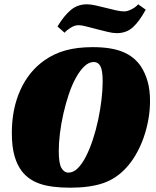

<svg xmlns="http://www.w3.org/2000/svg" viewBox="-20 -864 725 892"><path d="M411 -645Q497 -645 550.5 -623Q604 -601 635 -555Q655 -524 666 -485Q677 -446 677 -395Q677 -351 669 -307Q661 -263 646.5 -222.5Q632 -182 611.5 -146.5Q591 -111 566 -84Q519 -33 457.5 -12.5Q396 8 306 8Q219 8 166 -10Q113 -28 82 -68Q60 -96 47.5 -139Q35 -182 35 -247Q35 -358 74.5 -445.5Q114 -533 187 -584Q231 -615 285 -630Q339 -645 411 -645ZM298 -62Q321 -62 341.5 -82.5Q362 -103 379.5 -137.5Q397 -172 411.5 -216Q426 -260 436 -307Q446 -354 451.5 -400.5Q457 -447 457 -485Q457 -537 446.5 -556.5Q436 -576 416 -576Q393 -576 372 -556Q351 -536 332.5 -502.5Q314 -469 299.5 -425.5Q285 -382 274.5 -336Q264 -290 258.5 -245Q253 -200 253 -162Q253 -105 265.5 -83.5Q278 -62 298 -62ZM657 -819Q627 -764 597 -737Q567 -710 522 -710Q504 -710 479.5 -716Q455 -722 429.5 -728.5Q404 -735 381.5 -741Q359 -747 345 -747Q327 -747 308 -735Q289 -723 280 -712L247 -741Q278 -792 309.5 -818Q341 -844 384 -844Q400 -844 423.5 -839Q447 -834 471.5 -827.5Q496 -821 519 -816Q542 -811 557 -811Q571 -811 590.5 -820.5Q610 -830 622 -844Z"/></svg>

Font: Racing Sans One
Style: Regular
Weight: 400
Designer: Pablo Impallari, Rodrigo Fuenzalida
Foundry: Pablo Impallari, Rodrigo Fuenzalida
Version: Version 1.001; ttfautohint (v0.8) -G 200 -r 50